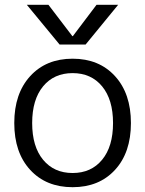

<svg xmlns="http://www.w3.org/2000/svg" viewBox="-20 -777 609 807"><path d="M106.9 -63Q40 -135.7 40 -259.8Q40 -383.8 106.9 -457Q173.8 -530.3 285.2 -530.3Q396.5 -530.3 463.4 -457Q530.3 -383.8 530.3 -259.8Q530.3 -135.7 463.4 -63Q396.5 9.8 285.2 9.8Q173.8 9.8 106.9 -63ZM92.8 -756.8H183.6L284.2 -625H286.1L385.7 -756.8H476.6L339.8 -589.8H230.5ZM161.1 -414.1Q115.2 -358.4 115.2 -259.8Q115.2 -161.1 161.1 -105.5Q207 -49.8 285.2 -49.8Q363.3 -49.8 409.2 -105.5Q455.1 -161.1 455.1 -259.8Q455.1 -358.4 409.2 -414.1Q363.3 -469.7 285.2 -469.7Q207 -469.7 161.1 -414.1Z"/></svg>

Font: GenEi M Gothic v2 Regular
Style: Regular
Weight: 400
Version: Version 2.0